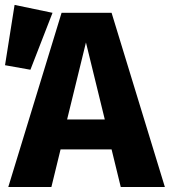

<svg xmlns="http://www.w3.org/2000/svg" viewBox="-44 -744 676 764"><path d="M400 -149.5H197L160.5 0H-11L201 -693H400L612 0H436.5ZM223 -268.5H373L298 -575ZM14 -724.5 165 -693 77 -466.5 -24 -484.5Z"/></svg>

Font: Fira Code Light
Style: Bold
Weight: 700
Monospace: yes
Version: Version 5.002